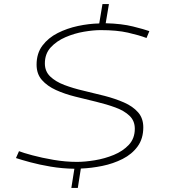

<svg xmlns="http://www.w3.org/2000/svg" viewBox="-20 -825 844 950"><path d="M719 -671 705 -637Q668 -651 613 -663.5Q558 -676 478 -676Q442 -676 395 -668Q348 -660 304 -641Q260 -622 231 -590.5Q202 -559 202 -511Q202 -472 228.5 -446.5Q255 -421 298.5 -404.5Q342 -388 394 -376Q446 -364 498 -350.5Q550 -337 593.5 -318Q637 -299 663 -269.5Q689 -240 689 -195Q689 -139 661 -100.5Q633 -62 586.5 -38.5Q540 -15 486 -4Q432 7 380 9L365 105H333L348 10Q287 9 231 -0.5Q175 -10 130.5 -22Q86 -34 59 -43L74 -77Q94 -69 140.5 -56.5Q187 -44 245.5 -34Q304 -24 361 -24Q400 -24 449 -32Q498 -40 543 -58.5Q588 -77 617.5 -108.5Q647 -140 647 -188Q647 -227 621 -252Q595 -277 551.5 -293Q508 -309 456 -321.5Q404 -334 352 -347Q300 -360 257 -379.5Q214 -399 187.5 -429Q161 -459 161 -505Q161 -561 190 -599.5Q219 -638 265.5 -661.5Q312 -685 366 -696.5Q420 -708 471 -709L487 -805H519L503 -710Q582 -708 638 -694Q694 -680 719 -671Z"/></svg>

Font: Georama Extended ExtraLight
Style: Italic
Weight: 200
Width: 7
Italic angle: -9°
Designer: Jean-Baptiste Levee
Foundry: Production Type
Version: Version 1.000